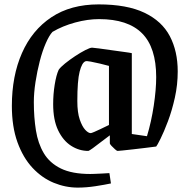

<svg xmlns="http://www.w3.org/2000/svg" viewBox="-20 -677 864 874"><path d="M429 -657Q558 -657 637.5 -619Q717 -581 753 -512.5Q789 -444 789 -352Q789 -291 776 -232.5Q763 -174 744.5 -125Q726 -76 710.5 -45Q695 -14 691 -10Q668 -7 639.5 -3.5Q611 0 584 3Q557 6 538 8Q519 10 515 10Q512 10 503.5 2.5Q495 -5 487.5 -13Q480 -21 480 -25V-61Q463 -49 441.5 -32Q420 -15 402.5 -2.5Q385 10 382 10Q340 10 303.5 -13.5Q267 -37 244.5 -84Q222 -131 222 -203Q222 -248 229 -291.5Q236 -335 247 -359Q255 -371 276 -388Q297 -405 322 -421.5Q347 -438 368.5 -449Q390 -460 399 -460Q405 -460 430.5 -456.5Q456 -453 487.5 -448.5Q519 -444 545.5 -440.5Q572 -437 580 -435V-67L649 -57Q669 -123 680 -196.5Q691 -270 691 -326Q691 -461 626.5 -525.5Q562 -590 431 -590Q379 -590 322 -574.5Q265 -559 219 -532Q204 -516 188.5 -480.5Q173 -445 161 -398.5Q149 -352 141.5 -303Q134 -254 134 -212Q134 -143 143.5 -83.5Q153 -24 179.5 20.5Q206 65 257 90Q308 115 391 115Q395 115 410 114.5Q425 114 443.5 113Q462 112 478 111L485 158Q457 164 415 170.5Q373 177 334 177Q278 177 224.5 155Q171 133 128 87Q85 41 59.5 -29.5Q34 -100 34 -195Q34 -331 80 -435.5Q126 -540 214 -598.5Q302 -657 429 -657ZM369 -398Q353 -392 342.5 -351Q332 -310 332 -217Q332 -165 343 -133Q354 -101 368 -86Q382 -71 393 -71Q396 -71 409 -76.5Q422 -82 437.5 -89.5Q453 -97 464.5 -102.5Q476 -108 476 -108V-377Q458 -382 435 -387.5Q412 -393 393 -396.5Q374 -400 369 -398Z"/></svg>

Font: Grenze Gotisch Medium
Style: Regular
Weight: 500
Designer: Renata Polastri
Foundry: Omnibus-Type
Version: Version 1.001